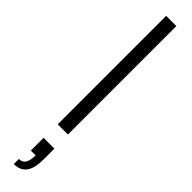

<svg xmlns="http://www.w3.org/2000/svg" viewBox="-354 -675 905 905"><g transform="rotate(45 99.0 -222.0)"><path d="M65 0V-723H133V0ZM51 279V245Q74 245 84.5 228Q95 211 95 177H63V92H135V164Q135 205 125.5 230Q116 255 97.5 267Q79 279 51 279Z"/></g></svg>

Font: Archivo SemiCondensed Light
Style: Regular
Weight: 300
Width: 4
Designer: Hector Gatti
Foundry: Omnibus-Type
Version: Version 2.001